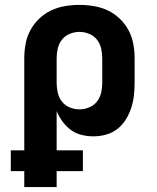

<svg xmlns="http://www.w3.org/2000/svg" viewBox="-20 -548 640 783"><path d="M211 215H79V150H24V65H79V-310Q79 -340 84.5 -369.5Q90 -399 104 -425Q118 -451 140 -472Q162 -493 188.5 -505.5Q215 -518 244.5 -523Q274 -528 304 -528Q334 -528 363.5 -523Q393 -518 419.5 -505.5Q446 -493 468 -472Q490 -451 504 -425Q518 -399 523.5 -369.5Q529 -340 529 -310V-210Q529 -184 526 -158Q523 -132 515 -107.5Q507 -83 493 -60.5Q479 -38 458.5 -22Q438 -6 412.5 1Q387 8 361 8Q336 8 312 2Q288 -4 268.5 -18.5Q249 -33 234.5 -53Q220 -73 211 -95V65H318V150H211ZM304 -102Q324 -102 343.5 -110Q363 -118 375.5 -134Q388 -150 392.5 -170Q397 -190 397 -210V-310Q397 -330 392.5 -350Q388 -370 375.5 -386Q363 -402 343.5 -410Q324 -418 304 -418Q284 -418 264.5 -410Q245 -402 232.5 -386Q220 -370 215.5 -350Q211 -330 211 -310V-210Q211 -190 215.5 -170Q220 -150 232.5 -134Q245 -118 264.5 -110Q284 -102 304 -102Z"/></svg>

Font: Iosevka Extrabold Extended
Style: Regular
Weight: 800
Width: 7
Monospace: yes
Designer: Belleve Invis
Foundry: Belleve Invis
Version: Version 32.5.0; ttfautohint (v1.8.4)